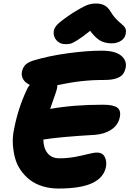

<svg xmlns="http://www.w3.org/2000/svg" viewBox="-20 -1041 738 1095"><path d="M353 -789.1Q322.8 -789.1 303.5 -809.6Q284.2 -830.1 286.1 -859.9Q287.6 -880.4 306.6 -900.6Q325.7 -920.9 394 -966.8Q446.3 -999 471.9 -1010Q497.6 -1021 525.9 -1021Q558.1 -1021 577.9 -1009.3Q597.7 -997.6 611.8 -973.1Q623.5 -953.1 638.4 -937Q653.3 -920.9 664.1 -912.1Q674.8 -903.3 684.1 -894.3Q693.4 -885.3 696.8 -874Q700.2 -862.8 696.8 -847.2Q692.4 -822.8 669.9 -808.3Q647.5 -793.9 617.2 -793.9Q578.6 -793.9 551.3 -809.6Q523.9 -825.2 494.1 -865.2Q450.2 -829.6 422.1 -812.3Q394 -794.9 382.3 -792Q370.6 -789.1 353 -789.1ZM313 34.2Q264.2 34.2 222.7 21.2Q181.2 8.3 151.1 -14.6Q121.1 -37.6 98.6 -69.6Q76.2 -101.6 65.9 -139.6Q55.7 -177.7 53.2 -220.5Q50.8 -263.2 61 -308.1Q82.5 -420.4 129.9 -522.9Q136.2 -540 149.9 -557.1Q123.5 -568.8 112.1 -589.1Q100.6 -609.4 105 -631.8Q110.4 -656.2 124.3 -670.7Q138.2 -685.1 167 -694.8Q258.8 -722.7 367.4 -737.3Q476.1 -752 560.1 -752Q635.7 -752 670.2 -724.1Q704.6 -696.3 696.8 -654.8Q691.9 -631.8 680.4 -617.2Q668.9 -602.5 643.1 -593.8Q617.2 -585 576.2 -585Q557.1 -585 538.6 -584.5Q520 -584 505.1 -583.3Q490.2 -582.5 472.7 -580.8Q455.1 -579.1 444.1 -578.1Q433.1 -577.1 416.3 -574.7Q399.4 -572.3 391.8 -571Q384.3 -569.8 367.9 -566.9Q351.6 -564 346.9 -563Q342.3 -562 325.9 -558.8Q309.6 -555.7 307.1 -555.2Q307.1 -546.9 306.2 -542Q304.2 -530.8 298.6 -513.9Q293 -497.1 282.5 -467.5Q272 -438 266.1 -419.9Q398.9 -443.8 566.9 -443.8Q626.5 -443.8 648.9 -427.2Q671.4 -410.6 663.1 -372.1Q654.3 -328.1 615.2 -302Q576.2 -275.9 521 -272Q319.3 -260.3 227.1 -245.1Q228 -195.8 251.5 -167Q274.9 -138.2 318.8 -138.2Q364.7 -138.2 407.7 -146.2Q450.7 -154.3 482.7 -162.6Q514.6 -170.9 534.2 -170.9Q564.9 -170.9 577.6 -145.5Q590.3 -120.1 584 -87.9Q571.8 -27.8 506.1 3.2Q440.4 34.2 313 34.2Z"/></svg>

Font: Shantell Sans Irregular
Style: Italic
Weight: 800
Italic angle: -11.31°
Designer: Stephen Nixon, Anya Danilova, Shantell Martin
Foundry: Arrow Type
Version: Version 1.006;[9816181b4]